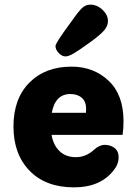

<svg xmlns="http://www.w3.org/2000/svg" viewBox="-20 -797 592 827"><path d="M262 -554Q247 -554 233 -568.5Q219 -583 219 -599Q219 -612 288 -705Q318 -748 333.5 -762.5Q349 -777 369 -777Q398 -777 421.5 -755Q445 -733 445 -706Q445 -685 428 -665.5Q411 -646 371 -617Q317 -578 296 -566Q275 -554 262 -554ZM512 -275Q512 -242 508 -216H202Q210 -171 237 -145.5Q264 -120 307 -120Q350 -120 385 -152Q408 -173 431 -173Q456 -173 473.5 -159.5Q491 -146 491 -120Q491 -91 473 -68Q416 10 299 10Q177 10 107.5 -61.5Q38 -133 38 -252Q38 -372 106.5 -441Q175 -510 288 -510Q383 -510 447.5 -449.5Q512 -389 512 -275ZM283 -392Q218 -392 203 -311H350Q351 -317 351 -328Q351 -359 332.5 -375.5Q314 -392 283 -392Z"/></svg>

Font: Solway ExtraBold
Style: Regular
Weight: 800
Designer: Mariya V. Pigoulevskaya
Foundry: The Northern Block Ltd.
Version: Version 1.000;hotconv 1.0.109;makeotfexe 2.5.65596